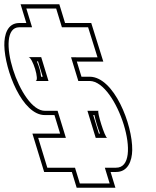

<svg xmlns="http://www.w3.org/2000/svg" viewBox="-179 -810 734 901"><path d="M111.5 -682H164.5H234.5L278.6 -541H208.6L154.5 -541.2L188.5 -430H242.5C370.1 -428 498.6 -21 365 -23H313L314.2 -19L335.6 51H195.6L174.2 -19L173 -23H113H43L0.2 -163H70.2H130.2L91.3 -290H32.3C-86.1 -288 -209.9 -680 -89.5 -682H-88.5H-28.5L-34 -700L-55.4 -770H84.6L106 -700ZM231.3 -290 270.2 -163H324.2C313.2 -163 274.3 -290 283.3 -290ZM48.5 -430 14.4 -541.8 -45.7 -542C-26.7 -542 8.5 -430 -12.5 -430H-11.5ZM126.3 -702 99.4 -790H-82.4L-55.5 -702H-89.7C-144.5 -701.1 -159.5 -646.5 -158.7 -597.1C-156.7 -481.3 -74.4 -268.2 32.5 -270H76.5L103.1 -183H-26.9L28.2 -3H158.2L180.8 71H362.6L340 -3H364.8C421 -2.2 440.7 -54.7 441.5 -105.5C443.5 -225.6 356.4 -448.2 242.7 -450H203.3L181.6 -521.1L208.6 -521H305.8L249.2 -702ZM258.4 -270H264C268.9 -245.3 280.5 -208 290.2 -183H285ZM-6 -521.8 -0.5 -521.8 21.5 -450H13.8C11.8 -473.6 4 -499.1 -6 -521.8Z"/></svg>

Font: Nordica Plus
Style: NordicaClassicRgOpOblOl
Weight: 500
Version: Version 1.01